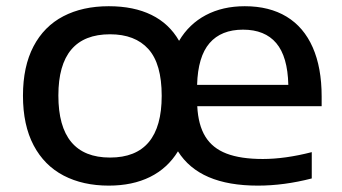

<svg xmlns="http://www.w3.org/2000/svg" viewBox="-20 -572 1072 602"><path d="M988.5 -239H598.5Q601.5 -180 623.8 -143.8Q646 -107.5 690.2 -90.5Q734.5 -73.5 804 -73.5Q874 -73.5 957.5 -95V-12.5Q870.5 10 788.5 10Q696.5 10 634.2 -16.8Q572 -43.5 538 -97.5Q505.5 -44.5 450.5 -17.2Q395.5 10 321 10Q240 10 179.5 -21.5Q119 -53 85.5 -116.2Q52 -179.5 52 -272Q52 -363.5 85 -426.5Q118 -489.5 178.5 -521Q239 -552.5 321 -552.5Q399.5 -552.5 455 -525.2Q510.5 -498 541.5 -444Q572.5 -496.5 625.2 -524.5Q678 -552.5 747.5 -552.5Q824.5 -552.5 878.5 -519.8Q932.5 -487 960.5 -423.5Q988.5 -360 988.5 -269.5ZM598 -306H884Q882 -394.5 846.2 -436.8Q810.5 -479 742 -479Q673.5 -479 637 -436.8Q600.5 -394.5 598 -306ZM487 -271.5Q487 -372 445.2 -418.2Q403.5 -464.5 325 -464.5Q163 -464.5 163 -272.5Q163 -78 325 -78Q487 -78 487 -271.5Z"/></svg>

Font: Encode Sans Expanded Medium
Style: Regular
Weight: 500
Width: 7
Designer: Multiple Designers
Foundry: Impallari Type
Version: Version 2.000